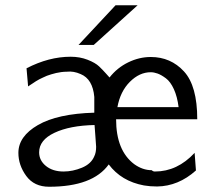

<svg xmlns="http://www.w3.org/2000/svg" viewBox="-20 -702 805 731"><path d="M279 -531 420 -682H504L337 -531ZM50 -120Q50 -183 124.5 -226Q199 -269 339 -273V-333Q333 -401 287 -420Q260 -432 235 -429Q224 -429 213 -427.5Q202 -426 193.5 -424Q185 -422 175 -419Q165 -416 158.5 -413.5Q152 -411 143 -406.5Q134 -402 129.5 -400Q125 -398 116.5 -392.5Q108 -387 106 -385.5Q104 -384 96 -379Q88 -374 87 -373L81 -442Q166 -486 249 -486Q284 -486 313.5 -474.5Q343 -463 357.5 -449Q372 -435 384 -421.5Q396 -408 397 -407Q426 -444 468 -464.5Q510 -485 554 -485Q630 -485 680.5 -430Q731 -375 731 -248H422Q422 -129 491 -77Q523 -54 558 -54Q562 -49 570 -49Q655 -49 721 -120L726 -53Q659 7 578 8Q551 8 528 4Q442 -12 394 -76Q333 9 167 9Q110 9 80 -32Q50 -73 50 -120ZM129 -122Q129 -91 155 -70Q181 -49 222 -49Q257 -49 292 -63.5Q327 -78 339 -107Q346 -121 346 -143Q346 -147 343.5 -178.5Q341 -210 340 -226Q246 -224 187.5 -196.5Q129 -169 129 -122ZM427 -294H660Q655 -334 642 -362.5Q629 -391 611.5 -404Q594 -417 580 -422Q566 -427 554 -427Q511 -427 474.5 -390.5Q438 -354 427 -294Z"/></svg>

Font: Coval
Style: Light
Weight: 300
Foundry: Context Ltd
Version: Version 001.000